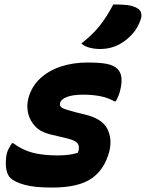

<svg xmlns="http://www.w3.org/2000/svg" viewBox="-20 -834 658 866"><path d="M242 -133Q267 -133 290.5 -136Q314 -139 331 -145Q341 -169 331.5 -185Q322 -201 278 -211L206 -228Q164 -238 139.5 -263.5Q115 -289 107 -322.5Q99 -356 108 -391Q122 -443 160 -479Q198 -515 253.5 -533.5Q309 -552 374 -552Q433 -552 463.5 -545.5Q494 -539 510 -523Q525 -508 527.5 -485Q530 -462 524 -435Q520 -415 514 -401Q508 -387 502 -377H496Q465 -394 430.5 -400.5Q396 -407 355 -407Q308 -407 281.5 -396.5Q255 -386 251 -370Q247 -354 262 -346.5Q277 -339 320 -328L361 -318Q441 -299 464 -253Q487 -207 473 -151Q452 -70 393 -29Q334 12 214 12Q135 12 90.5 -0.5Q46 -13 27 -31Q14 -44 9 -68Q4 -92 8 -126Q10 -145 18 -161Q26 -177 34 -188H40Q78 -159 124.5 -146Q171 -133 242 -133ZM491 -814Q531 -814 555 -811Q579 -808 597 -798Q613 -790 616.5 -776Q620 -762 615 -747Q602 -708 576.5 -680Q551 -652 520 -635Q480 -613 431 -613Q406 -613 383.5 -619Q361 -625 347 -638Q395 -675 427.5 -715Q460 -755 491 -814Z"/></svg>

Font: Recursive Sn Csl St XBd
Style: Italic
Weight: 800
Italic angle: -15°
Version: Version 1.079;hotconv 1.0.112;makeotfexe 2.5.65598; ttfautoh